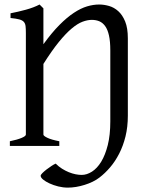

<svg xmlns="http://www.w3.org/2000/svg" viewBox="-20 -650 643 855"><path d="M549.3 -135.3Q549.3 -84.5 538.8 -42.2Q528.3 0 510.7 34.2Q493.2 68.4 470.5 95Q447.8 121.6 422.9 140.6Q409.7 150.9 392.6 159.2Q375.5 167.5 356.7 173.3Q337.9 179.2 318.8 182.4Q299.8 185.5 282.2 185.5Q260.7 185.5 239.3 180.2Q217.8 174.8 200.4 166.7Q183.1 158.7 172.1 149.7Q161.1 140.6 161.1 132.8Q161.1 128.4 168.9 120.6Q176.8 112.8 187.5 104.5Q198.2 96.2 209.5 88.9Q220.7 81.5 228 78.6Q241.2 91.8 256.3 101.3Q271.5 110.8 286.6 116.9Q301.8 123 316.4 126Q331.1 128.9 343.8 128.9Q366.7 128.9 389.6 114.3Q412.6 99.6 430.7 70.1Q448.7 40.5 460 -4.2Q471.2 -48.8 471.2 -109.4V-425.8Q471.2 -465.8 465.3 -491.9Q459.5 -518.1 448.5 -533.4Q437.5 -548.8 422.4 -555.2Q407.2 -561.5 389.2 -561.5Q369.6 -561.5 347.4 -553.2Q325.2 -544.9 299.1 -522.9Q272.9 -501 241.9 -462.9Q210.9 -424.8 173.3 -365.2V-50.8Q173.3 -44.9 190.9 -36.4Q208.5 -27.8 244.1 -21V0H23.9V-21Q57.1 -27.8 76.2 -35.9Q95.2 -43.9 95.2 -50.8V-502.9Q95.2 -522 93.8 -533.9Q92.3 -545.9 85.7 -553Q79.1 -560.1 65.4 -563.7Q51.8 -567.4 26.9 -569.8V-590.8Q60.1 -597.2 95 -606.7Q129.9 -616.2 156.2 -629.9L173.3 -612.8V-453.1Q210.9 -504.9 244.6 -538.8Q278.3 -572.8 309.1 -593Q339.8 -613.3 367.7 -621.6Q395.5 -629.9 421.9 -629.9Q442.9 -629.9 465.3 -623.5Q487.8 -617.2 506.6 -600.3Q525.4 -583.5 537.4 -554.2Q549.3 -524.9 549.3 -479Z"/></svg>

Font: Gentium Basic
Style: Regular
Weight: 400
Designer: J. Victor Gaultney and Annie Olsen
Foundry: SIL International
Version: Version 1.100